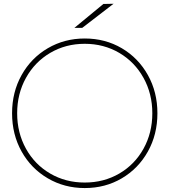

<svg xmlns="http://www.w3.org/2000/svg" viewBox="-20 -983 889 1007"><path d="M575.6 -963.3 411.1 -836.7H370L522.2 -962.2ZM43.3 -388.9Q43.3 -500 93.3 -589.4Q143.3 -678.9 230.6 -730Q317.8 -781.1 424.4 -781.1Q532.2 -781.1 618.9 -730Q705.6 -678.9 755.6 -589.4Q805.6 -500 805.6 -388.9Q805.6 -277.8 755.6 -188.3Q705.6 -98.9 618.9 -47.8Q532.2 3.3 424.4 3.3Q317.8 3.3 230.6 -47.8Q143.3 -98.9 93.3 -188.3Q43.3 -277.8 43.3 -388.9ZM778.9 -388.9Q778.9 -491.1 732.8 -574.4Q686.7 -657.8 605.6 -705.6Q524.4 -753.3 424.4 -753.3Q324.4 -753.3 243.3 -705.6Q162.2 -657.8 116.1 -574.4Q70 -491.1 70 -388.9Q70 -286.7 116.1 -203.3Q162.2 -120 243.3 -72.8Q324.4 -25.6 424.4 -25.6Q524.4 -25.6 605.6 -72.8Q686.7 -120 732.8 -203.3Q778.9 -286.7 778.9 -388.9Z"/></svg>

Font: Paperlogy 1 Thin
Style: Regular
Weight: 250
Designer: redesigned by Lee Juim, glyphs from Gmarket Sans & Montserrat
Foundry: PT&
Version: Version 1.001